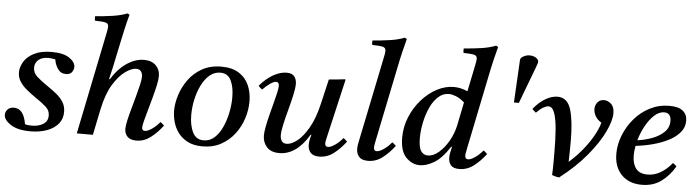

<svg xmlns="http://www.w3.org/2000/svg" viewBox="-47 -952 4225 1165"><g transform="rotate(5 2065.5 -369.5)"><path d="M163 12Q84 12 42 -16Q0 -44 0 -75Q0 -92 13 -107Q26 -122 51 -122Q76 -122 91.5 -108Q107 -94 115.5 -72Q124 -50 127 -28Q138 -25 148.5 -24Q159 -23 169 -23Q210 -23 238 -40.5Q266 -58 266 -93Q266 -124 242 -145.5Q218 -167 172 -198Q145 -217 120 -237.5Q95 -258 79 -283Q63 -308 63 -339Q63 -371 82.5 -403.5Q102 -436 144 -457.5Q186 -479 251 -479Q323 -479 359 -454Q395 -429 395 -400Q395 -385 384.5 -369Q374 -353 348 -353Q315 -353 297.5 -379.5Q280 -406 276 -436Q255 -441 234 -441Q194 -441 173 -422.5Q152 -404 152 -375Q152 -344 176.5 -321.5Q201 -299 248 -267Q275 -249 300 -228.5Q325 -208 341 -182.5Q357 -157 357 -122Q357 -80 332 -50Q307 -20 263 -4Q219 12 163 12Z M576 -160 543 0H445L571 -617Q574 -631 576 -643Q578 -655 578 -662Q578 -681 560.5 -685.5Q543 -690 495 -691Q494 -698 493.5 -704.5Q493 -711 494 -718Q548 -722 599.5 -729.5Q651 -737 688 -752L701 -745Q689 -702 679 -657.5Q669 -613 659 -565L627 -413L611 -345H616Q657 -411 709 -445.5Q761 -480 813 -480Q860 -480 885.5 -454Q911 -428 911 -390Q911 -369 903.5 -334Q896 -299 885 -258.5Q874 -218 863 -179.5Q852 -141 844.5 -111.5Q837 -82 837 -70Q837 -63 841 -57Q845 -51 855 -51Q872 -51 898 -69Q924 -87 945 -113Q958 -104 968 -93Q934 -48 894.5 -18Q855 12 808 12Q771 12 753.5 -6.5Q736 -25 736 -53Q736 -73 743.5 -106Q751 -139 762 -178Q773 -217 783.5 -256Q794 -295 801.5 -327Q809 -359 809 -377Q809 -397 799.5 -409.5Q790 -422 770 -422Q743 -422 705 -395.5Q667 -369 631.5 -311.5Q596 -254 576 -160Z M1472 -284Q1472 -233 1455.5 -181Q1439 -129 1406 -85.5Q1373 -42 1324 -15Q1275 12 1211 12Q1157 12 1120.5 -7Q1084 -26 1062 -56Q1040 -86 1030.5 -121.5Q1021 -157 1021 -190Q1021 -233 1036.5 -283Q1052 -333 1084 -378Q1116 -423 1166 -451.5Q1216 -480 1285 -480Q1350 -480 1391.5 -453.5Q1433 -427 1452.5 -382.5Q1472 -338 1472 -284ZM1366 -300Q1366 -362 1346.5 -402.5Q1327 -443 1281 -443Q1245 -443 1216.5 -419Q1188 -395 1168 -355Q1148 -315 1137.5 -267.5Q1127 -220 1127 -172Q1127 -110 1147.5 -67.5Q1168 -25 1215 -25Q1252 -25 1280 -50Q1308 -75 1327 -116Q1346 -157 1356 -205.5Q1366 -254 1366 -300Z M1905 -309 1940 -459Q1964 -461 1989 -463.5Q2014 -466 2038 -469L2041 -465L1959 -111Q1958 -104 1955 -93Q1952 -82 1952 -72Q1952 -63 1956 -57Q1960 -51 1970 -51Q1987 -51 2013 -69Q2039 -87 2060 -113Q2073 -104 2083 -93Q2049 -48 2009.5 -18Q1970 12 1922 12Q1885 12 1869 -6.5Q1853 -25 1853 -53Q1853 -81 1864 -115H1859Q1819 -49 1774 -18.5Q1729 12 1679 12Q1628 12 1602.5 -16.5Q1577 -45 1577 -86Q1577 -108 1583.5 -141.5Q1590 -175 1599.5 -212.5Q1609 -250 1618.5 -286Q1628 -322 1634.5 -350.5Q1641 -379 1641 -394Q1641 -417 1623 -417Q1609 -417 1586.5 -401.5Q1564 -386 1542 -363Q1535 -368 1529.5 -373Q1524 -378 1519 -384Q1559 -431 1601.5 -454.5Q1644 -478 1681 -478Q1715 -478 1729 -460Q1743 -442 1743 -415Q1743 -389 1733.5 -346Q1724 -303 1711 -255Q1698 -207 1688.5 -164.5Q1679 -122 1679 -97Q1679 -77 1688 -62.5Q1697 -48 1719 -48Q1747 -48 1782 -75Q1817 -102 1850.5 -160Q1884 -218 1905 -309Z M2357 -113Q2370 -104 2380 -93Q2346 -48 2306.5 -18Q2267 12 2219 12Q2182 12 2165 -6.5Q2148 -25 2148 -56Q2148 -67 2150 -80Q2152 -93 2155 -106L2260 -617Q2263 -631 2265 -642.5Q2267 -654 2267 -661Q2267 -681 2249.5 -685.5Q2232 -690 2184 -691Q2183 -698 2182.5 -704.5Q2182 -711 2183 -718Q2237 -722 2288.5 -729.5Q2340 -737 2377 -752L2390 -745Q2380 -708 2369.5 -664Q2359 -620 2348 -565L2255 -112Q2254 -105 2251.5 -93.5Q2249 -82 2249 -72Q2249 -63 2253 -57Q2257 -51 2267 -51Q2284 -51 2310 -69Q2336 -87 2357 -113Z M2720 -117H2715Q2668 -44 2621 -16.5Q2574 11 2535 11Q2487 11 2450.5 -27Q2414 -65 2414 -147Q2414 -212 2438.5 -272Q2463 -332 2504.5 -379Q2546 -426 2597 -453Q2648 -480 2700 -480Q2720 -480 2741.5 -475.5Q2763 -471 2784 -461L2816 -617Q2819 -631 2821 -643Q2823 -655 2823 -662Q2823 -681 2805.5 -685.5Q2788 -690 2740 -691Q2739 -698 2738.5 -704.5Q2738 -711 2739 -718Q2793 -722 2844.5 -729.5Q2896 -737 2933 -752L2946 -745Q2936 -708 2925.5 -664Q2915 -620 2904 -565L2811 -111Q2810 -104 2807.5 -92.5Q2805 -81 2805 -72Q2805 -50 2823 -50Q2840 -50 2866 -68Q2892 -86 2913 -112Q2926 -103 2936 -92Q2902 -47 2862.5 -17Q2823 13 2775 13Q2739 13 2724 -4.5Q2709 -22 2709 -51Q2709 -65 2712 -80Q2715 -95 2720 -117ZM2740 -249 2769 -392Q2740 -417 2715.5 -426Q2691 -435 2674 -435Q2637 -435 2608 -408Q2579 -381 2560 -338.5Q2541 -296 2531 -247Q2521 -198 2521 -154Q2521 -97 2536.5 -74.5Q2552 -52 2578 -52Q2611 -52 2644 -80Q2677 -108 2703 -153Q2729 -198 2740 -249Z M3184 -638 3101 -418H3071L3085 -678Q3086 -692 3104.5 -701.5Q3123 -711 3141 -711Q3163 -711 3179.5 -701Q3196 -691 3196 -676Q3196 -672 3192.5 -662Q3189 -652 3184 -638Z M3340 0Q3342 -36 3342 -69.5Q3342 -103 3342 -134Q3342 -216 3337 -278.5Q3332 -341 3319 -377Q3306 -413 3282 -413Q3270 -413 3251 -402.5Q3232 -392 3209 -368Q3202 -373 3196.5 -378Q3191 -383 3186 -389Q3222 -433 3260 -454.5Q3298 -476 3332 -476Q3393 -476 3414 -406Q3435 -336 3435 -214Q3435 -185 3434.5 -150.5Q3434 -116 3433 -88Q3483 -132 3520 -179Q3557 -226 3580 -269Q3603 -312 3610 -342Q3584 -358 3572.5 -379.5Q3561 -401 3561 -421Q3561 -445 3575.5 -462.5Q3590 -480 3615 -480Q3638 -480 3658 -462Q3678 -444 3678 -405Q3678 -360 3645 -291Q3612 -222 3546.5 -143Q3481 -64 3384 11Q3376 11 3362 7.5Q3348 4 3340 0Z M4122 -398Q4122 -359 4097 -328.5Q4072 -298 4029.5 -276Q3987 -254 3935 -240Q3883 -226 3829 -220Q3823 -189 3823 -162Q3823 -112 3845 -82.5Q3867 -53 3916 -53Q3959 -53 3997 -76Q4035 -99 4064 -136Q4080 -127 4087 -117Q4053 -59 4004 -23.5Q3955 12 3887 12Q3808 12 3762.5 -35.5Q3717 -83 3717 -163Q3717 -219 3739 -275Q3761 -331 3800.5 -377.5Q3840 -424 3894.5 -452Q3949 -480 4013 -480Q4069 -480 4095.5 -458Q4122 -436 4122 -398ZM3837 -255Q3884 -261 3927.5 -277.5Q3971 -294 3999 -321.5Q4027 -349 4027 -389Q4027 -411 4017 -424.5Q4007 -438 3985 -438Q3954 -438 3925 -411.5Q3896 -385 3873 -343Q3850 -301 3837 -255Z"/></g></svg>

Font: Tiro Devanagari Marathi
Style: Italic
Weight: 400
Italic angle: -11°
Designer: Devanagari: John Hudson & Fiona Ross, assisted by Paul Hanslow. Latin: John Hudson with Paul Hanslow, assisted by Kaja S
Foundry: Tiro Typeworks Ltd.
Version: Version 1.52